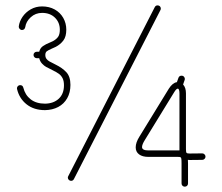

<svg xmlns="http://www.w3.org/2000/svg" viewBox="-20 -679 839 724"><path d="M574.2 -658.7Q579.6 -658.7 583 -655.3Q586.4 -651.9 586.4 -646.5Q586.4 -644 585 -641.1L258.8 -3.9Q255.4 2.9 248 2.9Q243.2 2.9 239.5 -0.7Q235.8 -4.4 235.8 -9.3Q235.8 -11.7 237.3 -14.6L563.5 -651.9Q566.9 -658.7 574.2 -658.7ZM676.8 24.9Q671.9 24.9 668.2 21.5Q664.6 18.1 664.6 12.7V-62Q664.6 -75.2 663.8 -80.1Q663.1 -85 660.6 -86.2Q658.2 -87.4 650.9 -87.4H539.6Q517.1 -87.4 504.4 -96.9Q491.7 -106.4 491.7 -123.5Q491.7 -141.6 505.9 -164.1L616.7 -344.7Q623.5 -355.5 631.3 -361.8Q639.2 -368.2 647 -369.1L652.8 -385.3Q655.8 -393.6 664.6 -393.6Q671.4 -393.6 674.8 -388.2Q678.2 -382.8 676.3 -377.4L670.4 -360.4Q681.2 -348.6 681.2 -327.1V-116.2Q681.2 -105 683.6 -102.5Q686 -100.1 695.3 -100.1L742.7 -100.6Q747.6 -100.6 751.2 -96.9Q754.9 -93.3 754.9 -88.4Q754.9 -83.5 751.2 -79.8Q747.6 -76.2 742.7 -76.2L695.3 -75.7Q690.9 -75.7 688.5 -76.2Q689 -71.3 689 -62V12.7Q689 18.1 685.5 21.5Q682.1 24.9 676.8 24.9ZM56.2 -357.9Q65.4 -357.9 67.9 -348.6Q74.7 -320.8 95.7 -304.4Q116.7 -288.1 149.9 -288.1Q182.1 -288.6 201.7 -306.9Q221.2 -325.2 221.2 -357.4Q221.2 -373.5 216.1 -383.8Q210.9 -394 202.4 -400.4Q193.8 -406.7 178.7 -414.1Q161.1 -422.9 153.8 -426.8Q146.5 -430.7 138.7 -439Q130.9 -447.3 127.9 -459.5H118.7Q113.8 -459.5 110.1 -463.1Q106.4 -466.8 106.4 -471.7Q106.4 -477.1 110.1 -480.5Q113.8 -483.9 118.7 -483.9H127.9Q131.3 -497.6 141.6 -504.9Q151.9 -512.2 168.9 -519L179.7 -523.9Q192.4 -530.8 199 -540Q205.6 -549.3 205.6 -566.9Q205.6 -594.2 187.3 -612.3Q168.9 -630.4 138.7 -630.4Q113.8 -630.4 95.9 -614Q78.1 -597.7 75.2 -576.7Q74.2 -571.8 71 -568.8Q67.9 -565.9 63 -565.9Q57.6 -565.9 54 -570.1Q50.3 -574.2 50.8 -579.6Q53.2 -598.1 64.9 -615.5Q76.7 -632.8 95.9 -643.8Q115.2 -654.8 138.7 -654.8Q165.5 -654.8 186.3 -643.3Q207 -631.8 218.5 -611.6Q230 -591.3 230 -566.9Q230 -541 219 -526.4Q208 -511.7 190.4 -502.4L175.3 -495.6Q161.6 -489.7 156.2 -485.4Q150.9 -481 150.9 -471.7Q150.9 -462.9 155.3 -457Q159.7 -451.2 166.3 -447.5Q172.9 -443.8 189.5 -435.5Q214.8 -423.3 230.2 -406.7Q245.6 -390.1 245.6 -358.9Q245.6 -330.1 233.4 -308.6Q221.2 -287.1 199.5 -275.6Q177.7 -264.2 149.9 -263.7Q107.9 -263.7 80.3 -285.6Q52.7 -307.6 44.4 -342.8Q43 -348.6 46.6 -353.3Q50.3 -357.9 56.2 -357.9ZM515.6 -124.5Q515.6 -111.8 539.6 -111.8H650.9H656.7V-116.2V-327.1Q656.7 -335.4 655 -340.1Q653.3 -344.7 650.4 -344.7Q645 -344.7 637.2 -332L526.4 -151.4Q515.6 -134.3 515.6 -124.5Z"/></svg>

Font: Velvelyne Light
Style: Regular
Weight: 200
Designer: Manon Van der Borght et Mariel Nils
Foundry: Velvetyne
Version: Version 1.070